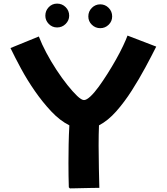

<svg xmlns="http://www.w3.org/2000/svg" viewBox="-20 -993 922 1063"><path d="M361 44Q360 14 359.5 -19.5Q359 -53 359 -91Q359 -140 360 -193Q361 -246 364 -299Q312 -325 264 -376Q216 -427 173 -489Q130 -551 96 -614Q62 -677 38 -727L195 -791Q211 -749 236.5 -701Q262 -653 292.5 -606.5Q323 -560 353 -522.5Q383 -485 407 -462Q431 -439 445 -439Q459 -439 480.5 -459Q502 -479 526 -512Q550 -545 575 -584.5Q600 -624 622.5 -664Q645 -704 661.5 -739Q678 -774 686 -796L845 -735Q819 -683 784.5 -619Q750 -555 709.5 -491.5Q669 -428 623.5 -376.5Q578 -325 528 -299Q526 -251 526 -187Q526 -123 527.5 -60.5Q529 2 530 47Q513 47 489 47.5Q465 48 440.5 48.5Q416 49 395.5 49.5Q375 50 367 50ZM296 -841Q269 -841 250 -860.5Q231 -880 231 -906Q231 -934 250 -953.5Q269 -973 296 -973Q324 -973 343.5 -953.5Q363 -934 363 -906Q363 -880 343.5 -860.5Q324 -841 296 -841ZM535 -837Q508 -837 488.5 -856Q469 -875 469 -902Q469 -930 488.5 -949.5Q508 -969 535 -969Q562 -969 581.5 -949.5Q601 -930 601 -902Q601 -875 581.5 -856Q562 -837 535 -837Z"/></svg>

Font: KN Bobohei
Style: Bold
Weight: 700
Designer: Kingnam Type Foundry
Version: Version 1.710;March 18, 2023